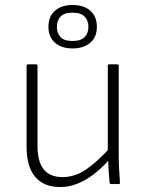

<svg xmlns="http://www.w3.org/2000/svg" viewBox="-20 -741 585 773"><path d="M222 12Q156 12 121.5 -29Q87 -70 87 -152V-476Q87 -482 93 -482H125Q131 -482 131 -476V-154Q131 -90 156 -59Q181 -28 232 -28Q281 -28 326 -58.5Q371 -89 423 -146L422 -101Q389 -63 355.5 -38Q322 -13 289 -0.5Q256 12 222 12ZM428 0Q422 0 421 -6Q419 -30 417.5 -53.5Q416 -77 415 -102L414 -124V-476Q414 -482 419 -482H452Q458 -482 458 -476V-115Q458 -87 459.5 -60Q461 -33 463 -6Q464 0 457 0ZM272 -546Q228 -546 201.5 -569Q175 -592 175 -633Q175 -675 201.5 -698Q228 -721 272 -721Q317 -721 343.5 -698Q370 -675 370 -633Q370 -592 343.5 -569Q317 -546 272 -546ZM272 -576Q306 -576 321 -592Q336 -608 336 -633Q336 -658 321 -674Q306 -690 272 -690Q238 -690 223.5 -674Q209 -658 209 -633Q209 -608 223.5 -592Q238 -576 272 -576Z"/></svg>

Font: Sofia Sans ExtraLight
Style: Regular
Weight: 250
Version: Version 4.100-B